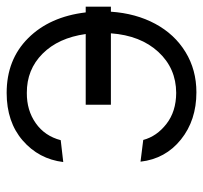

<svg xmlns="http://www.w3.org/2000/svg" viewBox="-42 -556 604 571"><g transform="rotate(90 260.5 -271.0)"><path d="M286.9 -298.3V-223.4H76.7Q88.1 -142 135.3 -95Q182.5 -47.9 251.8 -48.3Q303.6 -47.9 341.8 -74.8Q380 -101.6 392.4 -149.1L457.4 -156.6Q448.5 -83.8 393.3 -36Q338.1 11.7 251.8 11.7Q152.7 11.7 89 -52.2Q25.2 -116.1 12.4 -223.4H-4.6V-298.3H10.3Q15.3 -372.5 46.3 -430.2Q77.4 -487.9 130.3 -520.2Q183.2 -552.6 250 -552.6Q333.1 -552.6 390.4 -506.6Q447.8 -460.6 456.3 -386.4L391.7 -394.5Q381 -434.7 344.1 -463.4Q307.2 -492.2 251.8 -492.5Q178.6 -492.2 129.8 -439.3Q81 -386.4 74.6 -298.3Z"/></g></svg>

Font: Inter Light BETA
Style: Regular
Weight: 300
Designer: Rasmus Andersson
Foundry: rsms
Version: Version 3.011;git-f93a4a705